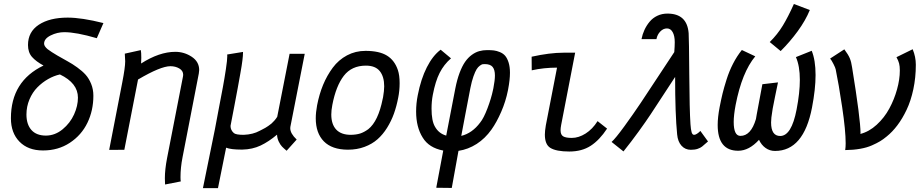

<svg xmlns="http://www.w3.org/2000/svg" viewBox="-20 -763 4698 978"><path d="M199.7 3.4H198.7Q123 3.4 79.3 -41.3Q35.6 -85.9 35.6 -160.6Q35.6 -349.6 201.7 -429.2Q163.6 -449.7 143.1 -472.9Q122.6 -496.1 122.6 -533.7Q122.6 -600.6 177.7 -637Q232.9 -673.3 324.7 -673.3Q396.5 -673.3 506.8 -645.5L473.1 -568.4Q368.2 -599.1 307.6 -599.1Q271.5 -599.1 238 -582.5Q204.6 -565.9 204.6 -540.5Q204.6 -527.8 222.2 -512.7Q241.7 -498 271.7 -480.5Q301.8 -462.9 325 -450.4Q348.1 -438 373.8 -419.4Q399.4 -400.9 416.3 -382.1Q433.1 -363.3 444.3 -335.7Q455.6 -308.1 455.6 -275.4Q455.6 -200.2 425.3 -137.5Q395 -74.7 335.7 -35.6Q276.4 3.4 199.7 3.4ZM285.2 -383.8Q254.4 -377 224.9 -360.1Q195.3 -343.3 170.4 -318.1Q145.5 -293 130.1 -256.6Q114.7 -220.2 114.7 -179.7Q114.7 -129.4 140.1 -100.8Q165.5 -72.3 214.4 -72.3Q260.7 -72.8 299.1 -104.5Q337.4 -136.2 357.2 -179.9Q377 -223.6 377 -265.6Q377 -339.8 285.2 -383.8Z M698.7 -439.5Q791.5 -499 873 -499Q918.5 -499 956.5 -473.9Q994.6 -448.7 994.6 -406.2Q994.6 -400.4 992.7 -388.7L909.7 38.6Q899.4 90.8 899.4 140.1Q899.4 153.3 900.9 161.1L820.8 176.8Q819.8 155.3 819.8 145Q819.8 100.1 831.1 42L912.1 -373.5Q913.1 -379.4 913.1 -381.8Q913.1 -402.8 893.3 -414.3Q873.5 -425.8 848.1 -425.8Q798.3 -425.8 683.1 -357.9L613.3 0L536.1 0.5L603 -344.2Q617.7 -419.4 617.7 -450.7Q617.7 -458.5 615.7 -489.7L697.3 -507.8Q699.7 -495.6 699.7 -468.8Q699.7 -457 698.7 -439.5Z M1439.9 4.9Q1424.8 -7.8 1416.5 -16.4Q1408.2 -24.9 1400.1 -41.3Q1392.1 -57.6 1391.1 -77.1Q1349.1 -41.5 1307.4 -21.7Q1265.6 -2 1214.4 -1H1210Q1156.2 -1 1131.8 -10.7L1090.3 195.3H1013.7L1074.7 -104.5Q1080.1 -135.3 1093.5 -204.6Q1106.9 -273.9 1115.2 -318.6Q1123.5 -363.3 1130.6 -410.4Q1137.7 -457.5 1137.7 -477.1Q1137.7 -482.9 1137.2 -485.4L1217.8 -498.5V-494.1Q1217.8 -480 1214.8 -455.6Q1211.9 -431.2 1204.3 -388.9Q1196.8 -346.7 1191.2 -316.2Q1185.5 -285.6 1173.1 -220Q1160.6 -154.3 1154.3 -122.1V-120.6Q1154.3 -100.1 1171.4 -85Q1182.1 -76.2 1221.2 -76.2Q1269 -78.1 1302.7 -96.7Q1305.2 -98.1 1315.9 -103.5Q1326.7 -108.9 1331.5 -111.8Q1336.4 -114.7 1346.4 -121.3Q1356.4 -127.9 1363 -133.8Q1369.6 -139.6 1377.7 -148.7Q1385.7 -157.7 1392.1 -168L1455.1 -488.8H1532.2L1459 -116.7Q1458.5 -114.3 1458.5 -109.9Q1458.5 -83 1491.2 -52.2Z M1751.5 -0.5Q1670.9 -1 1629.6 -43Q1588.4 -85 1588.4 -160.6Q1588.4 -189.9 1595.2 -226.6Q1606 -282.7 1625.7 -330.6Q1645.5 -378.4 1675 -418.2Q1704.6 -458 1747.6 -481Q1790.5 -503.9 1841.8 -503.9Q1912.1 -503.9 1951.2 -479.7Q1990.2 -455.6 2006.8 -405.8Q2015.6 -379.4 2015.6 -339.4Q2015.6 -300.8 2008.3 -265.1Q2000 -221.7 1986.6 -184.1Q1973.1 -146.5 1951.7 -112.1Q1930.2 -77.6 1902.8 -53.5Q1875.5 -29.3 1836.9 -14.9Q1798.3 -0.5 1752.4 -0.5ZM1856 -105Q1906.7 -145.5 1929.2 -258.8Q1929.7 -260.3 1930.2 -263.2Q1930.7 -266.1 1931.2 -267.6Q1937 -301.3 1937 -323.2Q1937 -372.6 1914.6 -400.6Q1892.1 -428.7 1843.8 -428.7Q1771.5 -428.7 1731.4 -377Q1691.4 -325.2 1672.9 -229Q1667.5 -201.2 1667.5 -179.7Q1667.5 -129.9 1692.6 -103Q1717.8 -76.2 1767.1 -76.2Q1794.9 -76.7 1814.7 -83Q1834.5 -89.4 1856 -105Z M2329.6 -70.8Q2385.3 -84.5 2425.8 -138.7Q2443.8 -160.6 2463.1 -211.4Q2482.4 -262.2 2491.2 -304.7L2493.2 -314Q2501 -354.5 2501 -378.4Q2501 -408.2 2489 -422.4Q2477.1 -436.5 2449.2 -436.5H2448.7Q2442.4 -436.5 2438 -435.8Q2433.6 -435.1 2424.3 -428.5Q2415 -421.9 2407.7 -410.2Q2400.4 -398.4 2391.6 -373.8Q2382.8 -349.1 2376 -314.5Q2367.7 -273.4 2350.1 -179.4Q2332.5 -85.4 2329.6 -70.8ZM2315.4 5.4Q2284.7 170.9 2281.2 194.3L2202.1 193.4Q2203.1 185.5 2237.8 3.9Q2165 -9.8 2133.3 -62Q2099.6 -115.2 2099.6 -194.8Q2099.6 -236.3 2107.9 -277.8Q2124 -360.8 2154.3 -420.4Q2184.6 -480 2224.6 -509.8L2277.3 -465.8Q2241.2 -434.6 2219.5 -391.8Q2197.8 -349.1 2184.6 -279.8Q2178.2 -246.6 2178.2 -210Q2178.2 -147.5 2195.3 -118.2Q2214.8 -83 2252.9 -72.3L2299.3 -312.5Q2308.1 -357.4 2321 -391.8Q2334 -426.3 2349.1 -448Q2364.3 -469.7 2383.1 -483.4Q2401.9 -497.1 2420.9 -502.4Q2439.9 -507.8 2461.9 -507.8Q2481.4 -507.8 2495.6 -506.1Q2509.8 -504.4 2526.4 -497.6Q2543 -490.7 2553.2 -478.8Q2563.5 -466.8 2570.6 -444.8Q2577.6 -422.9 2577.6 -392.6Q2577.6 -356.9 2568.4 -308.6L2567.4 -303.2Q2556.2 -246.6 2533 -193.4Q2509.8 -140.1 2483.4 -103Q2451.2 -57.6 2408 -29.8Q2364.7 -2 2315.4 5.4Z M2851.1 -494.6H2909.7Q2909.7 -494.6 2838.4 -126.5Q2835.4 -110.8 2835.4 -99.6Q2835.4 -76.2 2848.9 -68.4Q2862.3 -60.5 2892.6 -60.5Q2927.7 -60.5 2962.9 -82.8Q2998 -105 3023.9 -146L3072.3 -107.9Q3033.7 -49.3 2988.8 -20.3Q2943.8 8.8 2879.9 8.8Q2813.5 8.8 2783.2 -9.8Q2755.4 -26.9 2755.4 -77.6Q2755.4 -95.2 2760.3 -124.5L2817.4 -418.5Q2750 -418.5 2688.5 -404.8L2688 -474.1Q2780.3 -494.6 2851.1 -494.6Z M3155.8 8.3 3095.2 -40Q3115.2 -57.6 3160.2 -119.4Q3205.1 -181.2 3243.4 -238.3Q3281.7 -295.4 3340.3 -385Q3398.9 -474.6 3414.6 -497.6Q3417 -527.8 3417 -547.9Q3417 -580.1 3406.5 -599.1Q3396 -618.2 3377.4 -618.2Q3358.4 -618.2 3343.3 -602.5Q3328.1 -586.9 3323.7 -563.5H3247.6Q3252.4 -588.4 3262.7 -610.6Q3272.9 -632.8 3288.8 -652.1Q3304.7 -671.4 3328.1 -682.6Q3351.6 -693.8 3379.9 -693.8Q3480 -693.8 3487.8 -593.8Q3489.7 -566.9 3491 -384Q3492.2 -201.2 3497.1 -130.4Q3499 -102.5 3502.9 -89.4Q3506.8 -76.2 3515.6 -76.2Q3521.5 -76.2 3529.3 -81.1Q3537.1 -85.9 3542 -90.8L3547.4 -96.2L3586.4 -42.5Q3564.5 -22.9 3556.2 -16.4Q3547.9 -9.8 3533.7 -4.9Q3519.5 0 3499 0Q3470.2 0 3451.4 -20.8Q3432.6 -41.5 3429.2 -78.1Q3418.9 -181.6 3418.9 -371.1Q3396 -336.4 3356.4 -275.6Q3316.9 -214.8 3293.9 -180.2Q3271 -145.5 3233.4 -93.5Q3195.8 -41.5 3155.8 8.3Z M3900.9 -548.8Q3940.4 -587.9 3967.5 -632.6Q3994.6 -677.2 4023.9 -742.7L4105 -711.9Q4083.5 -659.2 4043.5 -604.2Q4003.4 -549.3 3956.5 -502.9ZM3863.3 -334 3942.9 -343.3Q3937.5 -318.8 3927.7 -269.8Q3918 -220.7 3916 -210.4Q3915 -201.7 3914.1 -197.8Q3907.7 -161.1 3907.7 -139.2Q3907.7 -70.3 3954.1 -70.3Q4011.7 -70.3 4037.6 -205.1Q4054.2 -291 4054.2 -356Q4054.2 -427.2 4034.2 -472.2L4114.7 -504.4Q4134.3 -456.1 4134.3 -380.9Q4134.3 -309.1 4116.2 -215.3Q4073.7 5.9 3927.7 5.9Q3900.9 5.9 3879.6 -9.3Q3858.4 -24.4 3846.2 -50.8Q3795.4 4.9 3740.2 4.9Q3635.7 4.9 3635.7 -126.5Q3635.7 -165.5 3645.5 -216.8Q3653.3 -256.8 3660.4 -286.1Q3667.5 -315.4 3680.9 -357.9Q3694.3 -400.4 3713.9 -438.5Q3733.4 -476.6 3758.8 -508.3L3827.1 -476.1Q3759.3 -394.5 3727.1 -228.5Q3717.3 -176.3 3717.3 -142.1Q3717.3 -70.8 3751.5 -70.8Q3805.2 -70.8 3830.6 -156.7Q3831.5 -163.1 3834.5 -179.7Q3860.4 -317.9 3863.3 -334Z M4280.8 -511.7Q4300.8 -484.9 4308.6 -466.3Q4316.4 -447.8 4320.3 -419.9Q4363.3 -155.3 4363.3 -84.5L4362.8 -82Q4361.8 -82 4361.8 -80.6Q4406.7 -91.8 4445.8 -127.7Q4484.9 -163.6 4510 -210.2Q4535.2 -256.8 4549.3 -307.9Q4563.5 -358.9 4563.5 -403.8Q4563.5 -425.8 4559.8 -439.9Q4556.2 -454.1 4546.4 -471.7L4628.9 -512.2Q4645 -473.6 4645 -433.1Q4645 -367.7 4632.3 -308.3Q4619.6 -249 4598.1 -203.9Q4576.7 -158.7 4551 -124.8Q4525.4 -90.8 4496.1 -67.4Q4479 -53.2 4462.9 -43.5Q4446.8 -33.7 4421.4 -22.5Q4396 -11.2 4361.6 -5.1Q4327.1 1 4285.2 1.5Q4287.6 -13.2 4287.6 -33.2Q4287.6 -97.7 4269.8 -217.3Q4252 -336.9 4236.8 -409.7Q4235.4 -417.5 4225.6 -436.8Q4215.8 -456.1 4208.5 -464.8Z"/></svg>

Font: Fantasque Sans Mono
Style: Italic
Weight: 400
Italic angle: -11°
Monospace: yes
Designer: Jany Belluz
Version: Version 1.8.0 ; ttfautohint (v1.8.2)